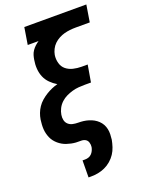

<svg xmlns="http://www.w3.org/2000/svg" viewBox="-173 -819 853 1117"><g transform="rotate(-20 253.5 -260.0)"><path d="M175 215 176 110H192Q203 110 213.5 106.5Q224 103 232 95Q240 87 245 76.5Q250 66 252 55Q254 40 249.5 26Q245 12 233 5.5Q221 -1 205.5 -0.5Q190 0 175.5 -1Q161 -2 147 -5Q133 -8 119.5 -12.5Q106 -17 94 -24Q82 -31 71.5 -40Q61 -49 52.5 -60Q44 -71 38.5 -83.5Q33 -96 29.5 -109.5Q26 -123 25 -137.5Q24 -152 25 -167Q26 -182 28 -197Q31 -216 38 -234.5Q45 -253 56.5 -270Q68 -287 83.5 -300.5Q99 -314 116.5 -325Q134 -336 152.5 -344Q171 -352 190 -357Q168 -370 149.5 -388.5Q131 -407 121 -430.5Q111 -454 109 -481.5Q107 -509 112 -537Q114 -550 118 -563.5Q122 -577 130.5 -589.5Q139 -602 150 -612Q161 -622 173 -630H106L123 -735H507L490 -630H403Q385 -630 367 -628Q349 -626 332 -621.5Q315 -617 298 -608Q281 -599 267.5 -586Q254 -573 245.5 -556Q237 -539 234 -522Q230 -496 237 -471Q244 -446 262.5 -431Q281 -416 306 -410Q331 -404 357 -404H395L377 -299H339Q320 -299 300.5 -297.5Q281 -296 261.5 -290.5Q242 -285 223 -276Q204 -267 188.5 -252.5Q173 -238 163.5 -219.5Q154 -201 151 -182Q148 -165 151.5 -149Q155 -133 166.5 -122.5Q178 -112 194 -108.5Q210 -105 227 -105Q244 -105 260 -103Q276 -101 292 -96Q308 -91 321.5 -83.5Q335 -76 346.5 -65Q358 -54 365.5 -40.5Q373 -27 376.5 -11Q380 5 379.5 21.5Q379 38 377 55Q373 76 366 97.5Q359 119 346.5 138Q334 157 316 172.5Q298 188 277 197.5Q256 207 234.5 211Q213 215 191 215Z"/></g></svg>

Font: Iosevka Term Curly Extrabold
Style: Italic
Weight: 800
Italic angle: -9°
Designer: Belleve Invis
Foundry: Belleve Invis
Version: Version 32.3.0